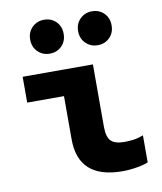

<svg xmlns="http://www.w3.org/2000/svg" viewBox="-86 -835 772 915"><g transform="rotate(-10 300.0 -378.0)"><path d="M434 10Q220 10 220 -182V-391H42V-516H382V-214Q382 -165 401 -145.5Q420 -126 466 -126Q489 -126 511 -129Q533 -132 558 -142V-11Q542 -3 505 3.5Q468 10 434 10ZM189 -602Q155 -602 131.5 -625Q108 -648 108 -684Q108 -720 131.5 -743Q155 -766 189 -766Q224 -766 247 -743Q270 -720 270 -684Q270 -648 247 -625Q224 -602 189 -602ZM421 -602Q387 -602 363.5 -625Q340 -648 340 -684Q340 -720 363.5 -743Q387 -766 421 -766Q456 -766 479 -743Q502 -720 502 -684Q502 -648 479 -625Q456 -602 421 -602Z"/></g></svg>

Font: Red Hat Mono
Style: Bold
Weight: 700
Monospace: yes
Designer: Pentagram, MCKL
Foundry: Pentagram, MCKL
Version: Version 1.023; ttfautohint (v1.8.3)